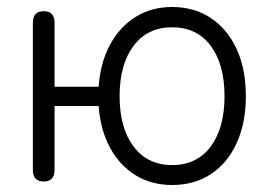

<svg xmlns="http://www.w3.org/2000/svg" viewBox="-20 -518 770 549"><path d="M472 11Q413 11 367.5 -17Q322 -45 294.5 -96Q267 -147 262 -215H136V-32Q136 1 105 1Q74 1 74 -32V-453Q74 -486 105 -486Q136 -486 136 -453V-270H262Q267 -339 294.5 -390Q322 -441 367.5 -469.5Q413 -498 472 -498Q536 -498 583.5 -466Q631 -434 657 -377Q683 -320 683 -243Q683 -167 657 -109.5Q631 -52 583.5 -20.5Q536 11 472 11ZM472 -46Q543 -46 582.5 -99Q622 -152 622 -243Q622 -334 582.5 -387Q543 -440 472 -440Q402 -440 362 -387Q322 -334 322 -243Q322 -152 362 -99Q402 -46 472 -46Z"/></svg>

Font: Zen Maru Gothic
Style: Regular
Weight: 400
Designer: Yoshimichi Ohira
Foundry: Positype
Version: Version 1.002